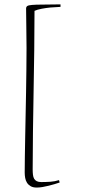

<svg xmlns="http://www.w3.org/2000/svg" viewBox="-20 -721 430 869"><path d="M253.9 -689.9Q230 -689 207.5 -687Q188.5 -685.1 168.7 -681.4Q148.9 -677.7 136.2 -671.9Q136.2 -585.4 135 -493.7Q133.8 -401.9 132.1 -309.6Q130.4 -217.3 129.2 -127Q127.9 -36.6 127.9 45.9Q127.9 59.6 129.2 70.1Q130.4 80.6 134.5 87.9Q138.7 95.2 146.5 99.1Q154.3 103 167 103Q187.5 103 208.3 101.6Q229 100.1 247.1 94.2L250 105Q240.2 108.4 227.3 112.3Q214.4 116.2 200.4 119.6Q186.5 123 172.4 125.5Q158.2 127.9 146 127.9Q129.4 127.9 118.9 121.8Q108.4 115.7 102.3 106.2Q96.2 96.7 94 84.5Q91.8 72.3 91.8 60.1Q91.8 28.8 92.5 -12Q93.3 -52.7 94 -99.4Q94.7 -146 95.9 -197Q97.2 -248 97.9 -300.3Q98.6 -352.5 99.4 -404.3Q100.1 -456.1 100.1 -503.9Q100.1 -555.2 99.1 -600.8Q98.1 -646.5 98.1 -682.1Q98.1 -689.9 103.3 -693.6Q108.4 -697.3 125 -698.7Q141.6 -700.2 172.4 -700.2Q203.1 -700.2 253.9 -701.2Z"/></svg>

Font: Stalemate
Style: Regular
Weight: 400
Designer: Astigmatic (AOETI)
Foundry: Astigmatic (AOETI)
Version: Version 001.000